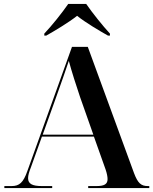

<svg xmlns="http://www.w3.org/2000/svg" viewBox="-20 -951 775 971"><path d="M204 -781V-771H214C255 -794 327 -837 370 -871C412 -837 485 -794 526 -771H536V-781C499 -821 447 -886 416 -931H325C294 -886 242 -821 204 -781ZM2 0H244V-10H191C144 -10 122 -21 122 -50C122 -64 127 -81 136 -104L192 -260H455L514 -94C521 -73 524 -57 524 -45C524 -19 506 -10 468 -10H426V0H735V-10H728C693 -10 677 -25 658 -75L424 -714H344L118 -85C98 -28 78 -10 39 -10H2ZM196 -270 268 -471C288 -528 311 -591 328 -643C342 -591 366 -516 385 -460L452 -270Z"/></svg>

Font: Noto Serif Display SemiBold
Style: Regular
Weight: 600
Designer: Monotype Design Team
Foundry: Monotype Imaging Inc.
Version: Version 2.009